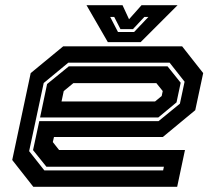

<svg xmlns="http://www.w3.org/2000/svg" viewBox="-20 -718 828 738"><path d="M680 -540 761 -437 730.5 -294.5 606 -191.5H187.5L183 -172L207 -141.5H691L661 0H108L27 -103L98 -437L223 -540ZM632 -477H242.5L148 -399L92 -137L150.5 -63H607L610 -77H158.5L107 -141L131 -252.5H589.5L671.5 -319.5L689.5 -404ZM624 -463 674.5 -400 658.5 -324.5 588.5 -266.5H134L161 -395L244.5 -463ZM581 -398.5H262L225 -368L216.5 -328H576L601.5 -349L605.5 -368ZM394.5 -556 312.5 -698H451L476 -644L524 -698H662.5L520.5 -556ZM433.5 -595H495.5L550.5 -653H535L491 -606H443L419 -653H403.5Z"/></svg>

Font: Tourney Expanded Regular
Style: Bold Italic
Weight: 700
Width: 7
Italic angle: -12°
Designer: Tyler Finck
Foundry: Etcetera Type Co
Version: Version 1.010; ttfautohint (v1.8.3)